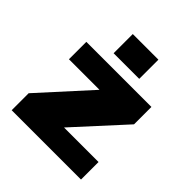

<svg xmlns="http://www.w3.org/2000/svg" viewBox="-195 -855 991 991"><g transform="rotate(45 300.5 -360.0)"><path d="M209 -580V-720H396V-580ZM45 0V-124L291 -395H68V-522H543V-395L299 -128H551V0Z"/></g></svg>

Font: Tomorrow
Style: Bold
Weight: 700
Designer: Tony de Marco, Monica Rizzolli
Foundry: Just in Type
Version: Version 2.002